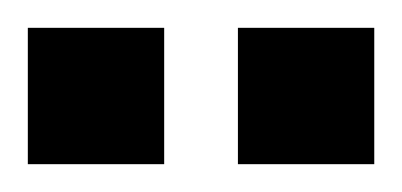

<svg xmlns="http://www.w3.org/2000/svg" viewBox="-20 -688 289 138"><path d="M0 -570V-668H98V-570ZM151 -570V-668H249V-570Z"/></svg>

Font: Saira Ultra Condensed ExtraBold
Style: Regular
Weight: 800
Width: 1
Designer: Hector Gatti with collaboration of the Omnibus-Type team
Foundry: Omnibus-Type
Version: Version 1.001; ttfautohint (v1.8)